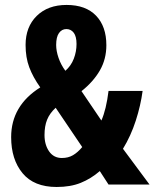

<svg xmlns="http://www.w3.org/2000/svg" viewBox="-20 -743 622 773"><path d="M248 -723.1Q325.2 -723.1 366.7 -679.9Q408.2 -636.7 408.2 -561Q408.2 -504.9 382.1 -459.5Q356 -414.1 308.1 -376L388.2 -257.8Q407.7 -301.8 417 -377H554.2Q546.4 -318.4 526.6 -257.1Q506.8 -195.8 475.1 -144L582 0H417L381.8 -54.2Q346.2 -23.4 304.9 -6.8Q263.7 9.8 208 9.8Q116.7 9.8 70.8 -45.7Q24.9 -101.1 24.9 -190.9Q24.9 -317.4 142.1 -391.1Q112.3 -433.1 97.7 -472.4Q83 -511.7 83 -562Q83 -634.8 127.9 -679Q172.9 -723.1 248 -723.1ZM247.1 -626Q229 -626 217.5 -610.1Q206.1 -594.2 206.1 -562Q206.1 -538.1 215.6 -510.3Q225.1 -482.4 243.2 -458Q266.1 -478 277.1 -506.6Q288.1 -535.2 288.1 -565.9Q288.1 -596.2 276.9 -611.1Q265.6 -626 247.1 -626ZM204.1 -309.1Q180.2 -287.1 169.7 -261.2Q159.2 -235.4 159.2 -199.2Q159.2 -160.2 177.7 -133.5Q196.3 -106.9 229 -106.9Q254.9 -106.9 273.9 -118.2Q293 -129.4 311 -150.9Z"/></svg>

Font: Open Sans Condensed
Style: Bold
Weight: 700
Width: 3
Designer: Monotype Design Team
Foundry: Monotype Imaging Inc.
Version: Version 3.003; ttfautohint (v1.8.4)